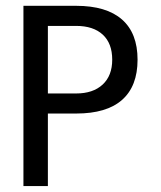

<svg xmlns="http://www.w3.org/2000/svg" viewBox="-20 -624 540 644"><path d="M140.6 -537.1V-310.5H235.4Q292 -310.5 324.2 -340.3Q356.4 -370.1 356.4 -423.8Q356.4 -478.5 324.7 -507.8Q293 -537.1 235.4 -537.1ZM58.6 -604.5H235.4Q336.9 -604.5 389.2 -558.6Q441.4 -512.7 441.4 -423.8Q441.4 -335 389.6 -289.1Q337.9 -243.2 235.4 -243.2H140.6V0H58.6Z"/></svg>

Font: BabelStone Flags PUA
Style: Regular
Weight: 400
Designer: Andrew West
Foundry: BabelStone
Version: Version 4.12